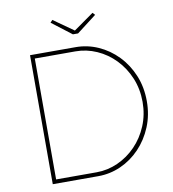

<svg xmlns="http://www.w3.org/2000/svg" viewBox="-93 -946 922 1026"><g transform="rotate(-10 368.5 -432.5)"><path d="M110 0V-700H357Q421 -700 479.5 -674Q538 -648 583.5 -601Q629 -554 655.5 -490Q682 -426 682 -350Q682 -275 655.5 -211Q629 -147 583.5 -99.5Q538 -52 479.5 -26Q421 0 357 0ZM352 -678H132V-22H352Q412 -22 467.5 -47Q523 -72 566 -116.5Q609 -161 634 -221Q659 -281 659 -350Q659 -420 634 -480Q609 -540 566 -584.5Q523 -629 467.5 -653.5Q412 -678 352 -678ZM355 -770 248 -852 260 -865 369 -788 478 -865 490 -852 383 -770Z"/></g></svg>

Font: Lexend Thin
Style: Regular
Weight: 100
Designer: Bonnie Shaver-Troup, Thomas Jockin
Foundry: Lexend
Version: Version 1.007; ttfautohint (v1.8.3)